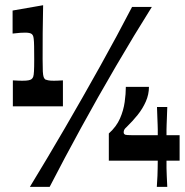

<svg xmlns="http://www.w3.org/2000/svg" viewBox="-20 -727 719 747"><path d="M30 -313.3V-414.3Q41.4 -413.6 50.5 -413.3Q59.7 -412.9 66 -412.9Q83.4 -412.9 91 -414.6Q98.7 -416.3 102 -418.6Q107.1 -422.3 109.2 -428.3Q111.4 -434.3 112.2 -449.6Q113.1 -464.8 113.1 -496.4Q113.1 -528.9 112.7 -547.3Q112.4 -565.8 111.2 -575.4Q110.1 -585 108.2 -588.5Q106.4 -592 103.4 -594.7Q96.7 -600 78.3 -600Q71.3 -600 59 -599.4Q46.7 -598.7 29 -596.4V-686L147.8 -706.7Q146.5 -651 146.1 -598.4Q145.8 -545.7 145.8 -496.4Q145.8 -464.8 146.6 -449.2Q147.5 -433.6 149.8 -427.3Q152.1 -420.9 156.5 -417.6Q160.1 -416.3 167.1 -414.6Q174.1 -412.9 189.8 -412.9Q196.8 -412.9 205.3 -413.3Q213.8 -413.6 224.8 -414.3V-313.3ZM96.3 0Q163 -109.3 233.1 -229.7Q303.1 -350 370.1 -470.3Q437.2 -590.7 493.8 -700H570.7Q502 -590.7 431.6 -470.3Q361.2 -350 295.4 -229.7Q229.5 -109.3 173.2 0ZM590.1 0Q592.1 -26.6 592.6 -42.9Q593.1 -59.2 593.4 -72.6Q593.8 -85.9 593.8 -101.9H403.4V-207.7Q433 -234.3 446.8 -266Q460.6 -297.6 465.1 -330.1Q469.6 -362.6 469.6 -389H559.5Q559.5 -359.6 547.3 -331.9Q535.1 -304.2 515.5 -279.8Q495.8 -255.4 473.9 -234.1Q464.9 -226.1 463 -221.5Q461.2 -216.8 461.2 -212.2Q461.2 -209.2 462.4 -206.9Q463.5 -204.6 468.2 -202.6Q473.2 -201.2 491.5 -201.1Q509.8 -200.9 548.2 -200.9Q558.2 -200.9 570.3 -200.9Q582.5 -200.9 593.8 -200.9Q593.8 -214.8 593.8 -223.6Q593.8 -232.4 593.3 -242.1Q592.8 -251.7 592.3 -267.5Q591.8 -283.3 590.8 -310.6H630.8Q629.8 -283.3 629.3 -267.5Q628.8 -251.7 628.3 -241.9Q627.8 -232.1 627.8 -223.5Q627.8 -214.8 627.8 -200.9H678.8V-101.9H627.8Q627.8 -85.9 627.8 -72.6Q627.8 -59.2 628.8 -42.9Q629.8 -26.6 630.8 0Z"/></svg>

Font: Ojuju ExtraLight
Style: Regular
Weight: 200
Designer: Chisaokwu Joboson, Mirko Velimirovic
Foundry: Udi Foundry
Version: Version 1.000